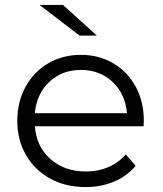

<svg xmlns="http://www.w3.org/2000/svg" viewBox="-20 -752 658 777"><path d="M561 -241H121Q127 -159 184 -108.5Q241 -58 328 -58Q377 -58 418 -75.5Q459 -93 489 -127L529 -81Q494 -39 441.5 -17Q389 5 326 5Q245 5 182.5 -29.5Q120 -64 85 -125Q50 -186 50 -263Q50 -340 83.5 -401Q117 -462 175.5 -496Q234 -530 307 -530Q380 -530 438 -496Q496 -462 529 -401.5Q562 -341 562 -263ZM121 -294H494Q487 -372 435.5 -420.5Q384 -469 307 -469Q231 -469 179.5 -420.5Q128 -372 121 -294ZM140 -732H235L372 -608H302Z"/></svg>

Font: APTA Sans Regular
Style: Regular
Weight: 400
Version: Version 7.200